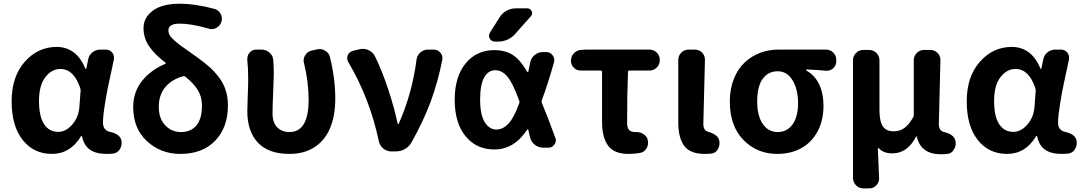

<svg xmlns="http://www.w3.org/2000/svg" viewBox="-20 -832 5951 1055"><path d="M265.6 13.7Q165 13.7 104.5 -63Q43.9 -139.6 43.9 -275.4Q43.9 -411.1 116.2 -492.7Q188.5 -574.2 291 -574.2Q399.4 -574.2 449.2 -455.1Q450.2 -453.1 452.1 -453.1Q454.1 -453.1 454.1 -455.1L463.9 -502.9Q467.8 -528.3 487.3 -543.9Q506.8 -559.6 531.2 -559.6H560.5Q583 -559.6 596.7 -543Q606.4 -530.3 606.4 -514.6Q606.4 -508.8 605.5 -503.9Q585.9 -412.1 576.7 -369.6Q567.4 -327.1 556.6 -260.7Q545.9 -194.3 545.9 -158.2Q545.9 -116.2 584 -107.4Q640.6 -95.7 647.5 -58.6Q648.4 -51.8 648.4 -45.9Q648.4 -28.3 638.7 -12.7Q627 7.8 603.5 11.7Q585 13.7 565.4 13.7Q507.8 13.7 474.6 -9.3Q441.4 -32.2 430.7 -83Q429.7 -85 427.7 -85Q425.8 -85 424.8 -83Q366.2 13.7 265.6 13.7ZM299.8 -107.4Q341.8 -107.4 376.5 -147Q411.1 -186.5 416 -242.2L422.9 -334Q422.9 -340.8 420.9 -347.7Q385.7 -453.1 311.5 -453.1Q263.7 -453.1 229 -407.7Q194.3 -362.3 194.3 -277.3Q194.3 -192.4 222.2 -149.9Q250 -107.4 299.8 -107.4Z M974.6 -106.4Q1029.3 -106.4 1059.6 -143.1Q1089.8 -179.7 1089.8 -252Q1089.8 -300.8 1066.4 -337.9Q1043 -375 999 -410.2Q993.2 -415 986.3 -413.1Q922.9 -395.5 887.7 -352.5Q852.5 -309.6 852.5 -245.1Q852.5 -180.7 887.7 -143.6Q922.9 -106.4 974.6 -106.4ZM1158.2 -783.2Q1180.7 -777.3 1192.4 -755.9Q1199.2 -743.2 1199.2 -729.5Q1199.2 -720.7 1196.3 -711.9Q1189.5 -689.5 1168.9 -678.7Q1156.2 -671.9 1142.6 -671.9Q1133.8 -671.9 1126 -674.8Q1032.2 -702.1 966.8 -702.1Q905.3 -702.1 905.3 -665Q905.3 -651.4 912.6 -638.7Q919.9 -626 938 -609.9Q956.1 -593.8 970.7 -583Q985.4 -572.3 1017.1 -550.3Q1048.8 -528.3 1065.4 -515.6Q1106.4 -486.3 1133.8 -461.4Q1161.1 -436.5 1185.1 -404.3Q1209 -372.1 1220.7 -334.5Q1232.4 -296.9 1232.4 -252Q1232.4 -131.8 1162.6 -59.1Q1092.8 13.7 970.7 13.7Q863.3 13.7 787.6 -56.2Q711.9 -126 711.9 -243.2Q711.9 -327.1 760.7 -387.7Q809.6 -448.2 888.7 -481.4Q890.6 -482.4 890.6 -484.9Q890.6 -487.3 888.7 -488.3Q833 -530.3 800.8 -575.7Q768.6 -621.1 768.6 -678.2Q768.6 -735.4 819.8 -773.4Q871.1 -811.5 967.8 -811.5Q1053.7 -811.5 1158.2 -783.2Z M1570.3 13.7Q1455.1 13.7 1397 -48.3Q1338.9 -110.4 1338.9 -220.7Q1338.9 -249 1341.3 -306.6Q1343.8 -364.3 1343.8 -392.6Q1343.8 -457 1338.9 -502.9Q1338.9 -505.9 1338.9 -508.8Q1338.9 -528.3 1351.6 -543Q1366.2 -559.6 1388.7 -559.6H1416Q1441.4 -559.6 1460.4 -543.5Q1479.5 -527.3 1481.4 -502.9Q1484.4 -470.7 1484.4 -422.9Q1484.4 -400.4 1481 -324.2Q1477.5 -248 1477.5 -209Q1477.5 -158.2 1503.4 -132.3Q1529.3 -106.4 1570.3 -106.4Q1675.8 -106.4 1675.8 -283.2Q1675.8 -381.8 1650.4 -485.4Q1648.4 -492.2 1648.4 -500Q1648.4 -514.6 1657.2 -528.3Q1668.9 -548.8 1691.4 -553.7L1721.7 -560.5Q1728.5 -562.5 1735.4 -562.5Q1751 -562.5 1765.6 -553.7Q1787.1 -542 1793 -518.6Q1822.3 -399.4 1822.3 -290Q1822.3 -194.3 1793 -126.5Q1763.7 -58.6 1707 -22.5Q1650.4 13.7 1570.3 13.7Z M2241.2 -49.8Q2228.5 -26.4 2205.1 -13.2Q2181.6 0 2154.3 0H2129.9Q2105.5 0 2085.9 -16.1Q2066.4 -32.2 2061.5 -56.6Q2011.7 -292 1893.6 -491.2Q1887.7 -501 1887.7 -512.7Q1887.7 -520.5 1890.6 -528.3Q1899.4 -547.9 1919.9 -552.7L1956.1 -561.5Q1964.8 -563.5 1973.6 -563.5Q1990.2 -563.5 2004.9 -556.6Q2028.3 -545.9 2040 -523.4Q2079.1 -444.3 2113.3 -340.8Q2147.5 -237.3 2165 -152.3Q2165 -150.4 2167.5 -150.4Q2169.9 -150.4 2170.9 -152.3Q2244.1 -316.4 2268.6 -502.9Q2271.5 -527.3 2289.6 -543.5Q2307.6 -559.6 2332 -559.6H2362.3Q2385.7 -559.6 2399.4 -543Q2411.1 -529.3 2411.1 -513.7Q2411.1 -508.8 2410.2 -502.9Q2386.7 -382.8 2347.2 -275.4Q2307.6 -168 2241.2 -49.8Z M2833 -264.6Q2835.9 -271.5 2833 -278.3Q2797.9 -376 2768.6 -410.2Q2738.3 -446.3 2702.1 -446.3Q2663.1 -446.3 2640.6 -406.7Q2618.2 -367.2 2618.2 -283.2Q2618.2 -201.2 2643.6 -160.6Q2668.9 -120.1 2708 -120.1Q2743.2 -120.1 2774.4 -153.3Q2804.7 -185.5 2833 -264.6ZM2957 -281.2Q2954.1 -274.4 2957 -267.6Q2989.3 -190.4 3031.2 -75.2Q3034.2 -67.4 3034.2 -60.5Q3034.2 -48.8 3026.4 -38.1Q3014.6 -20.5 2993.2 -20.5H2964.8Q2939.5 -20.5 2919.4 -36.1Q2899.4 -51.8 2892.6 -76.2Q2885.7 -105.5 2882.8 -119.1Q2881.8 -121.1 2879.9 -121.1Q2877.9 -121.1 2877 -120.1Q2805.7 -10.7 2696.3 -10.7Q2597.7 -10.7 2538.1 -83.5Q2478.5 -156.2 2478.5 -283.7Q2478.5 -411.1 2538.6 -483.9Q2598.6 -556.6 2696.3 -556.6Q2756.8 -556.6 2798.8 -529.3Q2839.8 -502 2877 -437.5Q2877.9 -435.5 2879.9 -435.5Q2881.8 -435.5 2882.8 -437.5Q2888.7 -464.8 2893.6 -489.3Q2898.4 -513.7 2918 -529.8Q2937.5 -545.9 2962.9 -545.9H2981.4Q3002.9 -545.9 3016.6 -528.3Q3025.4 -516.6 3025.4 -502.9Q3025.4 -497.1 3024.4 -490.2Q2989.3 -366.2 2957 -281.2ZM2725.6 -737.3Q2739.3 -759.8 2763.2 -772.9Q2787.1 -786.1 2813.5 -786.1H2877.9Q2894.5 -786.1 2901.4 -770.5Q2904.3 -764.6 2904.3 -759.8Q2904.3 -751 2897.5 -743.2L2811.5 -646.5Q2773.4 -603.5 2715.8 -603.5H2699.2Q2680.7 -603.5 2670.9 -620.1Q2667 -627.9 2667 -635.7Q2667 -643.6 2671.9 -652.3Z M3432.6 13.7Q3354.5 13.7 3321.3 -31.7Q3288.1 -77.1 3288.1 -164.1V-436.5Q3288.1 -444.3 3280.3 -444.3H3171.9Q3148.4 -444.3 3132.8 -460Q3117.2 -475.6 3117.2 -498Q3117.2 -521.5 3132.8 -538.6Q3148.4 -555.7 3170.9 -557.6L3199.2 -559.6H3547.9Q3572.3 -559.6 3588.9 -543Q3605.5 -526.4 3605.5 -502Q3605.5 -477.5 3588.9 -460.9Q3572.3 -444.3 3547.9 -444.3H3438.5Q3430.7 -444.3 3430.7 -436.5Q3425.8 -308.6 3425.8 -157.2Q3425.8 -128.9 3437 -117.7Q3448.2 -106.4 3469.7 -106.4Q3472.7 -106.4 3475.6 -106.4Q3476.6 -106.4 3477.5 -106.4Q3500 -106.4 3517.6 -93.8Q3537.1 -81.1 3540 -58.6Q3541 -52.7 3541 -47.9Q3541 -30.3 3531.2 -14.6Q3518.6 4.9 3495.1 8.8Q3463.9 13.7 3432.6 13.7Z M3851.6 13.7Q3772.5 13.7 3739.7 -30.3Q3707 -74.2 3707 -159.2V-502Q3707 -526.4 3723.6 -543Q3740.2 -559.6 3764.6 -559.6H3796.9Q3821.3 -559.6 3837.9 -543Q3853.5 -526.4 3853.5 -503.9L3844.7 -152.3Q3844.7 -115.2 3870.1 -108.4Q3927.7 -91.8 3932.6 -57.6Q3933.6 -51.8 3933.6 -45.9Q3933.6 -28.3 3924.8 -12.7Q3913.1 8.8 3889.6 11.7Q3873 13.7 3851.6 13.7Z M4251 13.7Q4139.6 13.7 4064.9 -63Q3990.2 -139.6 3990.2 -274.4Q3990.2 -343.8 4012.7 -399.4Q4035.2 -455.1 4072.8 -489.7Q4110.4 -524.4 4157.7 -542Q4205.1 -559.6 4257.8 -559.6H4517.6Q4542 -559.6 4558.6 -543Q4575.2 -526.4 4575.2 -502V-496.1Q4575.2 -472.7 4558.6 -457Q4543 -443.4 4523.4 -443.4Q4520.5 -443.4 4517.6 -443.4Q4470.7 -448.2 4413.1 -450.2Q4410.2 -450.2 4410.2 -447.8Q4410.2 -445.3 4412.1 -443.4Q4457 -418.9 4481 -368.7Q4504.9 -318.4 4504.9 -251Q4504.9 -169.9 4472.2 -109.4Q4439.5 -48.8 4382.3 -17.6Q4325.2 13.7 4251 13.7ZM4252.9 -440.4Q4201.2 -440.4 4170.9 -398.9Q4140.6 -357.4 4140.6 -274.4Q4140.6 -195.3 4171.4 -150.9Q4202.1 -106.4 4253.4 -106.4Q4304.7 -106.4 4335 -148.4Q4365.2 -190.4 4365.2 -265.1Q4365.2 -339.8 4335.4 -390.1Q4305.7 -440.4 4252.9 -440.4Z M4724.6 203.1Q4700.2 203.1 4683.6 186Q4667 168.9 4667 145.5V-500Q4667 -524.4 4683.6 -541Q4700.2 -557.6 4724.6 -557.6H4754.9Q4779.3 -557.6 4795.9 -541Q4812.5 -524.4 4812.5 -500V-227.5Q4812.5 -165 4831.1 -137.7Q4849.6 -110.4 4890.6 -110.4Q4922.9 -110.4 4947.8 -127.4Q4972.7 -144.5 4997.1 -186.5Q5001 -193.4 5001 -200.2V-500Q5001 -524.4 5017.6 -541Q5034.2 -557.6 5058.6 -557.6H5090.8Q5115.2 -557.6 5131.8 -541Q5147.5 -524.4 5147.5 -502L5138.7 -150.4Q5138.7 -113.3 5168 -106.4Q5224.6 -92.8 5230.5 -55.7Q5231.4 -49.8 5231.4 -43.9Q5231.4 -26.4 5221.7 -10.7Q5210 10.7 5186.5 13.7Q5169.9 15.6 5149.4 15.6Q5040 15.6 5017.6 -81.1Q5016.6 -82 5015.1 -82Q5013.7 -82 5013.7 -81.1Q4965.8 10.7 4883.8 10.7Q4834 10.7 4808.6 -17.6Q4807.6 -18.6 4805.7 -18.1Q4803.7 -17.6 4803.7 -15.6L4810.5 149.4Q4810.5 169.9 4795.9 185.5Q4780.3 203.1 4756.8 203.1Z M5513.7 13.7Q5413.1 13.7 5352.5 -63Q5292 -139.6 5292 -275.4Q5292 -411.1 5364.3 -492.7Q5436.5 -574.2 5539.1 -574.2Q5647.5 -574.2 5697.3 -455.1Q5698.2 -453.1 5700.2 -453.1Q5702.1 -453.1 5702.1 -455.1L5711.9 -502.9Q5715.8 -528.3 5735.4 -543.9Q5754.9 -559.6 5779.3 -559.6H5808.6Q5831.1 -559.6 5844.7 -543Q5854.5 -530.3 5854.5 -514.6Q5854.5 -508.8 5853.5 -503.9Q5834 -412.1 5824.7 -369.6Q5815.4 -327.1 5804.7 -260.7Q5793.9 -194.3 5793.9 -158.2Q5793.9 -116.2 5832 -107.4Q5888.7 -95.7 5895.5 -58.6Q5896.5 -51.8 5896.5 -45.9Q5896.5 -28.3 5886.7 -12.7Q5875 7.8 5851.6 11.7Q5833 13.7 5813.5 13.7Q5755.9 13.7 5722.7 -9.3Q5689.5 -32.2 5678.7 -83Q5677.7 -85 5675.8 -85Q5673.8 -85 5672.9 -83Q5614.3 13.7 5513.7 13.7ZM5547.9 -107.4Q5589.8 -107.4 5624.5 -147Q5659.2 -186.5 5664.1 -242.2L5670.9 -334Q5670.9 -340.8 5668.9 -347.7Q5633.8 -453.1 5559.6 -453.1Q5511.7 -453.1 5477.1 -407.7Q5442.4 -362.3 5442.4 -277.3Q5442.4 -192.4 5470.2 -149.9Q5498 -107.4 5547.9 -107.4Z"/></svg>

Font: Gen Jyuu Gothic P Bold
Style: Bold
Weight: 700
Designer: [Source Han Sans]
Ryoko NISHIZUKA  (kana & ideographs); Paul D. Hunt (Latin, Greek & Cyrillic); Wenlong ZHANG  (bopomofo
Version: Version 1.002.20150607